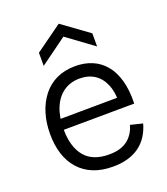

<svg xmlns="http://www.w3.org/2000/svg" viewBox="-140 -853 839 963"><g transform="rotate(-20 279.5 -371.5)"><path d="M298 12Q238 12 193 -6.5Q148 -25 117 -60Q86 -95 71 -143Q56 -191 56 -249Q56 -309 71.5 -359.5Q87 -410 117 -448Q147 -486 190.5 -506.5Q234 -527 291 -527Q339 -527 379 -510.5Q419 -494 448 -460Q477 -426 492 -373.5Q507 -321 505 -249L101 -246V-303L459 -306L434 -263Q438 -329 420.5 -373Q403 -417 369.5 -439Q336 -461 290 -461Q241 -461 204.5 -436Q168 -411 148 -363.5Q128 -316 128 -250Q128 -155 170.5 -103.5Q213 -52 300 -52Q333 -52 358 -59.5Q383 -67 400.5 -81Q418 -95 430 -114Q442 -133 448 -156L513 -140Q503 -104 484.5 -75.5Q466 -47 439 -27.5Q412 -8 377 2Q342 12 298 12ZM143 -582V-652L286 -755L428 -652V-582L286 -686Z"/></g></svg>

Font: Bricolage Grotesque 96pt ExtraBold Light
Style: Regular
Weight: 300
Version: Version 1.001;gftools[0.9.33.dev8+g029e19f]